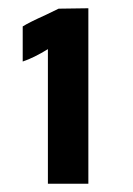

<svg xmlns="http://www.w3.org/2000/svg" viewBox="-20 -731 323 465"><path d="M194 -286V-711L122 -710L91 -695Q51 -677 35 -667V-582Q62 -591 96 -612V-286Z"/></svg>

Font: Geom SemiBold
Style: Bold
Weight: 600
Version: Version 1.102